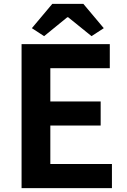

<svg xmlns="http://www.w3.org/2000/svg" viewBox="-20 -968 655 988"><path d="M91 0H556V-124H239V-322H498V-446H239V-617H545V-741H91ZM207 -782 326 -879H331L451 -782L514 -823L409 -948H249L144 -823Z"/></svg>

Font: Noto Sans Mono CJK HK
Style: Bold
Weight: 700
Designer: Ryoko NISHIZUKA 西塚涼子 (kana, bopomofo & ideographs); Paul D. Hunt (Latin, Greek & Cyrillic); Sandoll Communications 산돌커뮤니
Foundry: Adobe
Version: Version 2.004;hotconv 1.0.118;makeotfexe 2.5.65603